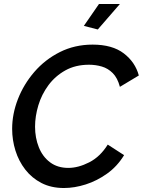

<svg xmlns="http://www.w3.org/2000/svg" viewBox="-20 -938 717 964"><path d="M301 6Q237 6 188.5 -19Q140 -44 107 -86.5Q74 -129 57.5 -182Q41 -235 41 -291Q41 -366 70 -440.5Q99 -515 152.5 -577Q206 -639 280.5 -676.5Q355 -714 445 -714Q544 -714 601.5 -670Q659 -626 677 -559L582 -502Q570 -547 546 -571Q522 -595 491 -604Q460 -613 427 -613Q359 -613 308 -584.5Q257 -556 223 -510Q189 -464 172.5 -409Q156 -354 156 -302Q156 -246 175 -198.5Q194 -151 231.5 -123Q269 -95 323 -95Q373 -95 428 -123Q483 -151 521 -212L603 -159Q569 -103 518 -66.5Q467 -30 410.5 -12Q354 6 301 6ZM471 -790 401 -808 477 -918H582Z"/></svg>

Font: Raleway SemiBold
Style: Italic
Weight: 600
Italic angle: -12°
Designer: Matt McInerney, Pablo Impallari, Rodrigo Fuenzalida
Foundry: Matt McInerney, Pablo Impallari, Rodrigo Fuenzalida
Version: Version 4.026